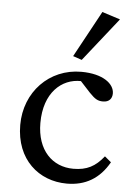

<svg xmlns="http://www.w3.org/2000/svg" viewBox="-56 -838 603 888"><g transform="rotate(5 245.5 -393.5)"><path d="M288 9C374 9 439 -29 483 -107L453 -132C414 -83 375 -62 312 -62C215 -62 142 -133 142 -260C142 -401 223 -471 312 -469L358 -419C385 -391 398 -384 422 -384C450 -384 464 -401 464 -425C464 -469 412 -512 310 -512C162 -512 50 -396 50 -243C50 -82 158 9 288 9ZM266 -581 307 -567 467 -769 383 -796Z"/></g></svg>

Font: TPK Tissa Web Quiz
Style: Regular
Weight: 400
Designer: Jacques Le Bailly, Suppakit Chalermlarp | Katatrad Co.,Ltd.
Foundry: Jacques Le Bailly, Cadson Demak Co.,Ltd.
Version: Version 5.000;Glyphs 3.1.2 (3151)